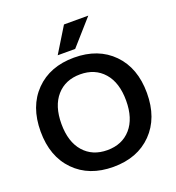

<svg xmlns="http://www.w3.org/2000/svg" viewBox="-168 -1096 1134 1239"><g transform="rotate(-20 399.0 -476.5)"><path d="M412 -963H579L426 -790H306ZM133.5 -638.5Q233 -740 399 -740Q565 -740 664.5 -638.5Q764 -537 764 -365Q764 -193 664.5 -91.5Q565 10 399 10Q233 10 133.5 -91.5Q34 -193 34 -365Q34 -537 133.5 -638.5ZM237 -173.5Q297 -105 399 -105Q501 -105 561 -173.5Q621 -242 621 -365Q621 -488 561 -556.5Q501 -625 399 -625Q297 -625 237 -556.5Q177 -488 177 -365Q177 -242 237 -173.5Z"/></g></svg>

Font: Mplus 1p Bold
Style: Bold
Weight: 700
Version: Version 1.061